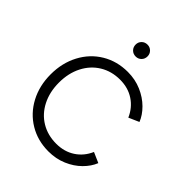

<svg xmlns="http://www.w3.org/2000/svg" viewBox="-266 -1143 1313 1313"><g transform="rotate(45 390.5 -486.0)"><path d="M66 -372Q66 -482 112.5 -570Q159 -658 241.5 -707.5Q324 -757 428 -757Q500 -757 561 -730.5Q622 -704 664.5 -661.5Q707 -619 726 -571L651 -538Q622 -605 564 -643.5Q506 -682 428 -682Q346 -682 282 -643Q218 -604 182 -533.5Q146 -463 146 -372Q146 -281 182 -210.5Q218 -140 282 -101.5Q346 -63 428 -63Q506 -63 564 -101Q622 -139 651 -206L726 -173Q707 -125 664.5 -82.5Q622 -40 561 -14Q500 12 428 12Q324 12 241.5 -37.5Q159 -87 112.5 -174.5Q66 -262 66 -372ZM333 -927Q333 -951 349.5 -967.5Q366 -984 391 -984Q415 -984 431.5 -967.5Q448 -951 448 -927Q448 -902 431.5 -885.5Q415 -869 391 -869Q366 -869 349.5 -885.5Q333 -902 333 -927Z"/></g></svg>

Font: Eudoxus Sans
Style: Regular
Weight: 400
Designer: Stijn de Vries
Foundry: tokotype
Version: Version 2.005